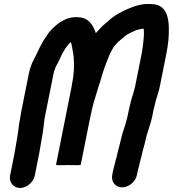

<svg xmlns="http://www.w3.org/2000/svg" viewBox="-20 -735 861 956"><path d="M64 -40C60 -19.9 55.9 10.3 52 30L30.2 139C23.7 172 46.9 201 79.9 201C112.9 201 146.7 172 153.2 139L175 30C179.2 8.9 183 -19.8 187.6 -43C194.6 -78.4 197.7 -114.1 202.3 -147L246.3 -367C247.9 -375.4 252.3 -387.1 254.7 -394C256.3 -402.4 262.5 -410.3 266.6 -419L276.6 -439L283.8 -455C295.8 -479.7 312.8 -509.2 331.8 -525C333.4 -523 334.1 -521.7 334 -521C335.7 -516.3 337.2 -510.3 338.4 -503C347.9 -459.5 352 -411.2 344.7 -354C343.6 -348.7 342.9 -343.3 342.5 -338L340.3 -327C339.1 -317.7 337.5 -308 335.5 -298L259 85C258.5 87.7 278.7 88.3 319.6 87C360.7 88.3 381.5 87.7 382 85L425.2 -131C429.4 -152.3 433.9 -173.3 438.7 -194C448.1 -234 460.9 -268.4 470.9 -305C484.2 -342.6 494.4 -387 509 -421C517.9 -441.2 522 -456.9 532.2 -477L546 -501L546.2 -502C551.3 -507.3 556.9 -513.7 563 -521C573.4 -532 588.7 -542.7 598.2 -552C609.7 -561.6 620.7 -567.7 634.6 -574C644.1 -577.9 655.7 -585 666.2 -587L683 -591C685.1 -591.7 687.2 -592 689.2 -592H695.2C696 -589.3 696.3 -587.3 696 -586C697.6 -567.3 696.1 -544.7 693.2 -522L689.6 -494C688.7 -486 687.4 -478 685.8 -470L653.7 -309C646.5 -273.1 634.4 -247.3 627.1 -211C624.5 -201 622.3 -192 620.7 -184L616.1 -161C614.7 -153.7 612.8 -146 610.5 -138L603.4 -112C595.1 -89.3 586.1 -60.6 581.2 -36C577.4 -17.2 566.2 18.9 562 40L560.2 49C557.3 57 554.8 66 552.8 76C551.8 81.3 550.4 86.7 548.6 92C547 100 545.3 107 543.4 113L538.8 136C532.2 169.3 554.5 198 588 198C621.4 198 655.2 169.3 661.8 136L665.6 117C668.2 104.3 673.1 89.9 675.8 76C678.4 63 682.4 53.1 685 40C689.7 16.6 699.3 -11.3 703.8 -34C712.1 -75.7 730 -115 738.5 -158L743.7 -184C745.2 -191.3 747.1 -199.3 749.5 -208C756.7 -243.7 769 -270.3 776.3 -307L808.8 -470C811.1 -481.3 813 -492.7 814.6 -504L818.4 -533C824.8 -618.8 825.3 -715 730.7 -715H713.7C681.7 -715 650.8 -705.2 624.6 -694C585.7 -677.8 549.3 -659.1 520 -631L504.4 -618C487.7 -604.1 471.3 -585.2 456.8 -570C452.2 -585.2 447.5 -595.9 437.2 -612C422.4 -634.7 401.2 -647 373.6 -649C337.9 -651.8 313.6 -644.2 288.8 -630C260.6 -613.4 226.9 -583 210.6 -554C185 -520.1 169.6 -478.3 148.6 -439C137.5 -419.9 128.3 -392.3 123.3 -367L86.3 -182C83.9 -170 81.7 -157.3 79.8 -144C72.6 -108.3 71.2 -76 64 -40Z"/></svg>

Font: Smoothie
Style: It
Weight: 400
Foundry: Cannot Into Space Fonts
Version: Version 0.8